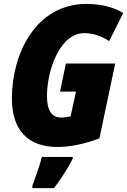

<svg xmlns="http://www.w3.org/2000/svg" viewBox="-20 -744 652 985"><path d="M275 10C340 10 416 -6 490 -34L571 -418H318L288 -274H370L342 -147C324 -143 310 -141 293 -141C246 -141 221 -177 221 -251C221 -383 287 -574 412 -574C459 -574 503 -558 540 -533L612 -677C568 -706 498 -724 425 -724C161 -724 41 -465 41 -239C41 -79 121 10 275 10ZM146 209V221H257C291 177 328 120 353 70V61H195C184 105 161 168 146 209Z"/></svg>

Font: Noto Sans Condensed Black
Style: Italic
Weight: 900
Width: 3
Italic angle: -12°
Designer: Monotype Design Team
Foundry: Monotype Imaging Inc.
Version: Version 2.013